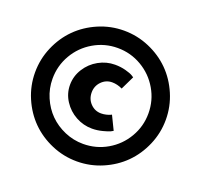

<svg xmlns="http://www.w3.org/2000/svg" viewBox="-143 -1003 1238 1180"><g transform="rotate(20 476.0 -412.5)"><path d="M46.9 -412.1Q46.9 -499 80.8 -578.1Q114.7 -657.2 172.1 -714.6Q229.5 -772 308.6 -805.9Q387.7 -839.8 474.1 -839.8Q561 -839.8 640.1 -805.9Q719.2 -772 776.6 -714.6Q834 -657.2 867.9 -578.1Q901.9 -499 901.9 -412.1Q901.9 -325.7 867.9 -246.6Q834 -167.5 776.6 -110.1Q719.2 -52.7 640.1 -18.8Q561 15.1 474.1 15.1Q387.7 15.1 308.6 -18.8Q229.5 -52.7 172.1 -110.1Q114.7 -167.5 80.8 -246.6Q46.9 -325.7 46.9 -412.1ZM161.1 -412.1Q161.1 -348.6 186 -290.8Q210.9 -232.9 252.9 -190.9Q294.9 -148.9 352.8 -124Q410.6 -99.1 474.1 -99.1Q559.1 -99.1 631.3 -141.1Q703.6 -183.1 745.8 -255.4Q788.1 -327.6 788.1 -412.1Q788.1 -497.1 745.8 -569.3Q703.6 -641.6 631.3 -683.8Q559.1 -726.1 474.1 -726.1Q389.6 -726.1 317.4 -683.8Q245.1 -641.6 203.1 -569.3Q161.1 -497.1 161.1 -412.1ZM274.9 -413.1Q274.9 -470.2 305.9 -519.3Q336.9 -568.4 387.2 -596.2Q437.5 -624 493.2 -624Q530.8 -624 563.5 -615.2Q596.2 -606.4 610.4 -597.7L624 -588.9L581.1 -500Q547.4 -516.1 514.2 -516.1Q473.6 -516.1 444.8 -486.6Q416 -457 416 -415Q416 -371.6 444.6 -342.3Q473.1 -313 514.2 -313Q531.2 -313 547.6 -317.1Q564 -321.3 572.3 -325.2L580.1 -329.1L624 -238.8Q618.2 -234.9 606.9 -229.5Q595.7 -224.1 561.5 -215.1Q527.3 -206.1 493.2 -206.1Q437 -206.1 387 -233.4Q336.9 -260.7 305.9 -308.8Q274.9 -356.9 274.9 -413.1Z"/></g></svg>

Font: Hussar Preview
Style: Bold
Weight: 700
Foundry: Cannot Into Space Fonts, PlusOne Fonts
Version: Version 2.29RC2 "Millennial"